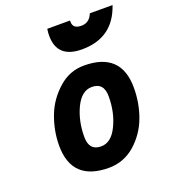

<svg xmlns="http://www.w3.org/2000/svg" viewBox="-138 -846 847 959"><g transform="rotate(-20 285.5 -367.0)"><path d="M333 -511C282 -511 237 -494 198 -459C158 -424 128 -382 109 -332C90 -282 80 -230 80 -177C80 -177 80 -177 80 -177C80 -51 146 12 277 12C277 12 277 12 277 12C330 12 377 -6 417 -41C456 -76 485 -118 503 -167C521 -216 530 -268 530 -322C530 -322 530 -322 530 -322C530 -448 464 -511 333 -511C333 -511 333 -511 333 -511ZM277 -102C234 -102 213 -126 213 -175C213 -175 213 -175 213 -175C213 -232 224 -283 246 -329C268 -374 297 -397 333 -397C333 -397 333 -397 333 -397C376 -397 397 -373 397 -324C397 -324 397 -324 397 -324C397 -267 386 -216 364 -171C342 -125 313 -102 277 -102C277 -102 277 -102 277 -102ZM345 -739C345 -741 345 -743 345 -746C345 -746 224 -746 224 -746C224 -746 224 -746 224 -746C222 -733 221 -721 221 -710C221 -710 221 -710 221 -710C221 -630 265 -590 353 -590C353 -590 353 -590 353 -590C464 -590 536 -642 571 -746C571 -746 450 -746 450 -746C450 -746 450 -746 450 -746C439 -717 419 -702 390 -702C360 -702 345 -714 345 -739C345 -739 345 -739 345 -739Z"/></g></svg>

Font: My Font
Style: Bold Italic
Weight: 500
Version: Version 0.001